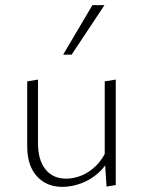

<svg xmlns="http://www.w3.org/2000/svg" viewBox="-20 -724 556 748"><path d="M223 4Q161 4 123.5 -37.5Q86 -79 86 -154V-407L128 -414V-166Q128 -101 157 -64.5Q186 -28 238 -28Q267 -28 297 -40Q327 -52 354 -78Q381 -104 398 -146L416 -127Q397 -81 365 -52Q333 -23 295.5 -9.5Q258 4 223 4ZM395 3 388 -108V-407L431 -414V-3ZM226 -511 340 -704H387L259 -511Z"/></svg>

Font: Ysabeau ExtraLight
Style: Regular
Weight: 250
Designer: Christian Thalmann (Catharsis Fonts)
Version: Version 2.002